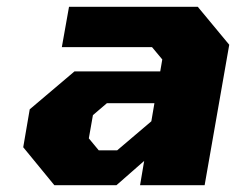

<svg xmlns="http://www.w3.org/2000/svg" viewBox="-20 -542 691 562"><path d="M139 0 48 -111 67 -222 198 -333H449L455 -368L425 -404H161L182 -522H559L651 -411L579 0H390L402 -71L321 0ZM269 -102H323L423 -187L432 -240H293L252 -205L240 -137Z"/></svg>

Font: Tomorrow
Style: Bold Italic
Weight: 700
Italic angle: -10°
Designer: Tony de Marco, Monica Rizzolli
Foundry: Just in Type
Version: Version 2.002